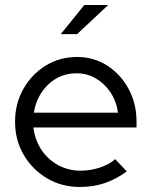

<svg xmlns="http://www.w3.org/2000/svg" viewBox="-20 -736 604 765"><path d="M298 9Q226 9 167.5 -25.5Q109 -60 74.5 -119Q40 -178 40 -251Q40 -323 73 -381.5Q106 -440 162 -474.5Q218 -509 287 -509Q354 -509 407.5 -474.5Q461 -440 492.5 -381.5Q524 -323 524 -251V-228H113Q119 -179 144.5 -140Q170 -101 211 -78.5Q252 -56 301 -56Q340 -56 377 -68Q414 -80 439 -102L485 -53Q443 -22 397.5 -6.5Q352 9 298 9ZM115 -287H450Q444 -332 420.5 -367.5Q397 -403 362 -423.5Q327 -444 285 -444Q220 -444 173 -400Q126 -356 115 -287ZM222 -600 316 -716H411L287 -600Z"/></svg>

Font: Red Hat Display VF
Style: Regular
Weight: 300
Designer: Pentagram, MCKL
Foundry: Pentagram, MCKL
Version: Version 1.023